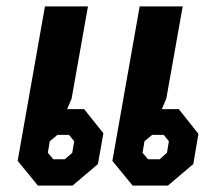

<svg xmlns="http://www.w3.org/2000/svg" viewBox="-20 -578 669 598"><path d="M35 -77 120 -558H254L203 -271L189 -238H242L302 -163L285 -67L206 0H98ZM330 -77 415 -558H549L498 -271L484 -238H537L598 -161L582 -67L503 0H393ZM182 -82 205 -102 211 -138 195 -158H159L135 -138L129 -102L146 -82ZM477 -82 500 -102 506 -138 490 -158H454L430 -138L424 -102L441 -82Z"/></svg>

Font: Chakra Petch
Style: Bold Italic
Weight: 700
Italic angle: -10°
Designer: Katatrad Aksorn Co.,Ltd.
Foundry: Cadson Demak Co.,Ltd.
Version: Version 1.000; ttfautohint (v1.6)